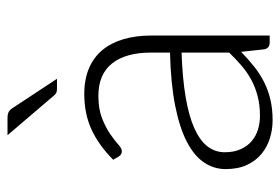

<svg xmlns="http://www.w3.org/2000/svg" viewBox="-140 -616 764 524"><g transform="rotate(-90 242.0 -354.0)"><path d="M360.5 -240.5Q289.5 -238 238.2 -229.2Q187 -220.5 153.8 -205.5Q120.5 -190.5 104.5 -169.8Q88.5 -149 88.5 -122.5Q88.5 -97.5 96.8 -79.2Q105 -61 118.8 -49.2Q132.5 -37.5 150.5 -32Q168.5 -26.5 188 -26.5Q217 -26.5 241.2 -32.8Q265.5 -39 286.2 -50.2Q307 -61.5 325 -77Q343 -92.5 360.5 -110.5ZM68 -427Q107 -466 150 -486Q193 -506 247.5 -506Q287.5 -506 317.5 -493.2Q347.5 -480.5 367.2 -456.8Q387 -433 397 -399.2Q407 -365.5 407 -324V0H388Q373 0 369.5 -14L362.5 -78Q342 -58 321.8 -42Q301.5 -26 279.5 -15Q257.5 -4 232 2Q206.5 8 176 8Q150.5 8 126.5 0.5Q102.5 -7 83.8 -22.5Q65 -38 53.8 -62.2Q42.5 -86.5 42.5 -120.5Q42.5 -152 60.5 -179Q78.5 -206 117 -226Q155.5 -246 215.8 -258Q276 -270 360.5 -272V-324Q360.5 -393 330.8 -430.2Q301 -467.5 242.5 -467.5Q206.5 -467.5 181.2 -457.5Q156 -447.5 138.5 -435.5Q121 -423.5 110 -413.5Q99 -403.5 91.5 -403.5Q86 -403.5 82.5 -406Q79 -408.5 76.5 -412.5ZM181 -715.5Q193 -715.5 199 -712Q205 -708.5 210.5 -699.5L289 -580.5H261.5Q255.5 -580.5 251.2 -582.2Q247 -584 243 -589L135 -715.5Z"/></g></svg>

Font: Lato 2
Style: Regular
Weight: 300
Designer: Lukasz Dziedzic with Adam Twardoch and Botio Nikoltchev
Foundry: tyPoland Lukasz Dziedzic
Version: Version 2.015; 2015-08-06; http://www.latofonts.com/